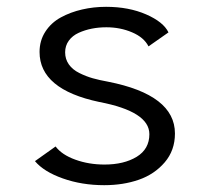

<svg xmlns="http://www.w3.org/2000/svg" viewBox="-20 -532 610 563"><path d="M285.5 11Q220 11 164.2 -8.8Q108.5 -28.5 82.5 -59.5L143 -102.5Q161.5 -78 201 -63.8Q240.5 -49.5 286.5 -49.5Q343.5 -49.5 380.8 -72.2Q418 -95 418 -138.5Q418 -205 271 -233Q96 -270 96 -379.5Q96 -413 113 -439.2Q130 -465.5 158.5 -481Q187 -496.5 220.8 -504.2Q254.5 -512 291 -512Q357.5 -512 408.5 -489.8Q459.5 -467.5 474 -437L415.5 -396Q402 -422.5 367.2 -437.2Q332.5 -452 292 -452Q269.5 -452 249.2 -448Q229 -444 210.8 -435.8Q192.5 -427.5 181.8 -412.8Q171 -398 171 -378.5Q171 -358.5 182 -343Q193 -327.5 212.8 -317.8Q232.5 -308 252 -302.5Q271.5 -297 296.5 -292.5Q493 -254 493 -140.5Q493 -91 463 -56Q433 -21 387.2 -5Q341.5 11 285.5 11Z"/></svg>

Font: League Mono Narrow Light
Style: Regular
Weight: 300
Width: 3
Designer: Tyler Finck
Foundry: The League of Moveable Type / Tyler Finck
Version: Version 2.210